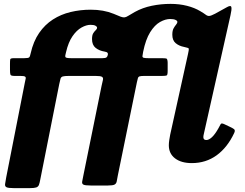

<svg xmlns="http://www.w3.org/2000/svg" viewBox="-20 -820 1262 990"><path d="M519 -554Q531 -552 534.2 -548Q537.5 -544 536 -537.5Q534.5 -529 529.5 -524.5Q524.5 -520 508 -520H347.5Q320.5 -520 317.5 -525.5Q314.5 -531 320.5 -551Q332.5 -602.5 354 -633.5Q375.5 -664.5 400.5 -678.2Q425.5 -692 446.5 -692Q463.5 -692 472 -687.5Q480.5 -683 480.5 -677.5Q480.5 -670.5 474 -664.8Q467.5 -659 461 -649Q454.5 -639 454.5 -618.5Q454.5 -588 473 -573.2Q491.5 -558.5 519 -554ZM335 -428.5H473.5Q499.5 -428.5 506.5 -423.5Q513.5 -418.5 510.5 -407Q507.5 -395.5 503.5 -376L410.5 81.5Q406 104 403.8 115.8Q401.5 127.5 410.2 132Q419 136.5 447.5 136.5H536.5Q561.5 136.5 570.5 131.8Q579.5 127 581.8 115.5Q584 104 587.5 85L686 -396.5Q689 -410.5 691.2 -417.5Q693.5 -424.5 700.5 -426.5Q707.5 -428.5 724.5 -428.5H815Q834.5 -428.5 839.5 -431Q844.5 -433.5 844.5 -454.5V-497Q844 -517 837 -518.5Q830 -520 808.5 -520H746.5Q727.5 -520 720.8 -522Q714 -524 714.5 -530.8Q715 -537.5 718 -552.5Q731 -616.5 754.2 -653.8Q777.5 -691 805 -706.5Q832.5 -722 857.5 -722Q875 -722 884.8 -717.5Q894.5 -713 894.5 -707.5Q894.5 -700.5 888 -693Q881.5 -685.5 875 -673.8Q868.5 -662 868.5 -641Q868.5 -612 885.8 -597.5Q903 -583 929 -578Q952.5 -573.5 953.5 -569Q954.5 -564.5 949.5 -542L857.5 -125.5Q855 -113.5 852.8 -98Q850.5 -82.5 850.5 -71Q850.5 -28 882.5 -3.5Q914.5 21 969 21Q1041.5 21 1097 -19.2Q1152.5 -59.5 1187.5 -134Q1194.5 -148.5 1186.2 -154.5Q1178 -160.5 1164.5 -166.5L1137 -179.5Q1121.5 -187 1117.8 -179.8Q1114 -172.5 1106 -158Q1088.5 -127 1072.8 -112.5Q1057 -98 1044 -98Q1028.5 -98 1028.5 -113Q1028.5 -116 1029.2 -121Q1030 -126 1031 -129.5L1168.5 -741.5Q1175.5 -771.5 1173 -783Q1170.5 -794.5 1151 -783.5L1089.5 -749.5Q1068.5 -738.5 1059.2 -737.8Q1050 -737 1041 -744Q1032 -751 1012.5 -762.5Q983.5 -780 944.2 -790Q905 -800 859.5 -800Q809.5 -800 762.5 -790.2Q715.5 -780.5 675.5 -758.5Q652.5 -745.5 641.5 -738.5Q630.5 -731.5 622.5 -730.5Q614.5 -729.5 602.5 -733.8Q590.5 -738 565.5 -749Q514 -770 448 -770Q394 -770 344 -758Q294 -746 252.8 -719.5Q211.5 -693 181.8 -650Q152 -607 138 -544.5Q135 -529 130.8 -524.5Q126.5 -520 105 -520H51.5Q34 -520 32.8 -514Q31.5 -508 31.5 -490.5V-460.5Q31.5 -441 34 -434.8Q36.5 -428.5 55.5 -428.5H85Q103.5 -428.5 108.8 -425.2Q114 -422 112.5 -414.8Q111 -407.5 108 -393.5L12 94.5Q8 117 6.2 129Q4.5 141 13.8 145.5Q23 150 51.5 150H134Q156.5 150 166.8 146.5Q177 143 180.8 133.2Q184.5 123.5 188 104L285.5 -386.5Q289.5 -405 292 -414Q294.5 -423 303.8 -425.8Q313 -428.5 335 -428.5Z"/></svg>

Font: Besley ExtraBold
Style: Italic
Weight: 800
Italic angle: -13°
Designer: Owen Earl
Foundry: indestructible type*
Version: Version 2.001